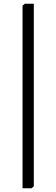

<svg xmlns="http://www.w3.org/2000/svg" viewBox="-20 -720 300 1022"><path d="M112 -700H160V272L148 282H100V-690Z"/></svg>

Font: EB Squaramond
Style: Regular
Weight: 400
Designer: Jake Brussel Faria
Foundry: Jake Brussel Faria
Version: Version 0.002